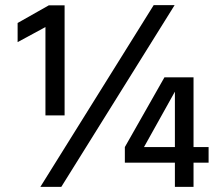

<svg xmlns="http://www.w3.org/2000/svg" viewBox="-20 -732 871 752"><path d="M220 0H138L582 -712H664ZM233 -280H158V-626L49 -567V-642L171 -711H233ZM544 -156H665V-373ZM738 0H665V-95H469V-156L624 -429H738V-156H797V-95H738Z"/></svg>

Font: Hind Siliguri Medium
Style: Regular
Weight: 500
Designer: Jyotish Sonowal
Foundry: Indian Type Foundry
Version: Version 1.001;PS 1.0;hotconv 1.0.86;makeotf.lib2.5.63406; tt